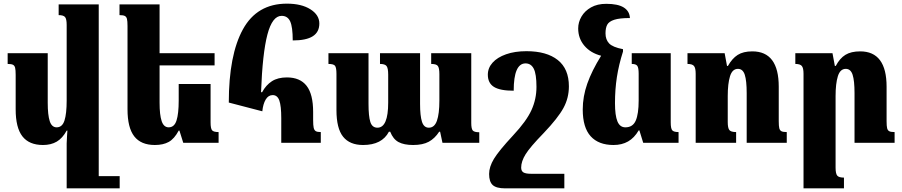

<svg xmlns="http://www.w3.org/2000/svg" viewBox="-20 -784 4951 1054"><path d="M637 183V250H442H346V3Q346 -12 348 -38Q350 -58 350 -67H346Q323 -25 291.5 -6.5Q260 12 216 12Q140 12 103 -35.5Q66 -83 66 -184V-373Q66 -400 63 -412Q60 -424 51 -428.5Q42 -433 22 -433V-492H242V-220Q242 -153 253 -119Q264 -85 291 -85Q322 -85 334 -122.5Q346 -160 346 -232V-647Q346 -680 337 -690.5Q328 -701 302 -701V-760H522V183Z M1180 -59V0H986L965 -67H961Q937 -22 906.5 -5Q876 12 830 12Q754 12 717 -35.5Q680 -83 680 -184V-641Q680 -668 677 -680Q674 -692 665 -696.5Q656 -701 636 -701V-760H856V-492H1158V-425H856V-220Q856 -153 867.5 -119Q879 -85 906 -85Q937 -85 949 -122.5Q961 -160 961 -232V-323H1136V-112Q1136 -78 1144.5 -68.5Q1153 -59 1180 -59Z M1236 -221Q1236 -482 1313.5 -623Q1391 -764 1555 -764Q1635 -764 1684 -733Q1733 -702 1733 -655Q1733 -608 1697 -585Q1661 -562 1587 -562Q1587 -636 1573 -666.5Q1559 -697 1526 -697Q1475 -697 1448 -594.5Q1421 -492 1413 -278H1419Q1440 -317 1472.5 -338Q1505 -359 1555 -359Q1627 -359 1663 -313Q1699 -267 1699 -169V-125Q1699 -96 1702 -82.5Q1705 -69 1713.5 -64Q1722 -59 1741 -59V0H1524V-135Q1524 -202 1513.5 -232Q1503 -262 1477 -262Q1453 -262 1438.5 -237.5Q1424 -213 1420 -173Z M2567 -492V-109Q2567 -78 2575 -68Q2583 -58 2611 -58V0H2409L2396 -61H2391Q2367 -24 2334 -6Q2301 12 2248 12Q2198 12 2168 -4Q2138 -20 2122 -61H2115Q2077 12 1973 12Q1900 12 1863.5 -33.5Q1827 -79 1827 -180V-378Q1827 -413 1819 -423Q1811 -433 1783 -433V-492H2003V-214Q2003 -146 2013 -114.5Q2023 -83 2052 -83Q2111 -83 2111 -221V-374Q2111 -410 2102 -421.5Q2093 -433 2066 -433V-492H2286V-214Q2286 -148 2296.5 -115.5Q2307 -83 2334 -83Q2365 -83 2378.5 -121Q2392 -159 2392 -232V-377Q2392 -411 2383.5 -422Q2375 -433 2347 -433V-492Z M3103 -310Q3103 -246 3073 -191Q3043 -136 2965 -54Q2890 23 2865.5 62.5Q2841 102 2841 136Q2841 155 2853.5 162.5Q2866 170 2896 170H3078V250H2753Q2705 250 2685 232Q2665 214 2665 171Q2665 132 2691.5 88Q2718 44 2797 -41Q2870 -119 2897.5 -179.5Q2925 -240 2925 -307Q2925 -378 2910 -407Q2895 -436 2865 -436Q2800 -436 2800 -286Q2725 -286 2691.5 -307Q2658 -328 2658 -374Q2658 -411 2684 -440Q2710 -469 2758 -486Q2806 -503 2870 -503Q2981 -503 3042 -454.5Q3103 -406 3103 -310Z M3705 -59V0H3511L3490 -68H3486Q3462 -27 3428 -7.5Q3394 12 3348 12Q3266 12 3222.5 -36Q3179 -84 3179 -183Q3179 -254 3204 -325Q3229 -396 3280 -478Q3222 -493 3188 -533Q3154 -573 3154 -628Q3154 -662 3172 -693Q3190 -724 3224.5 -743.5Q3259 -763 3308 -763Q3372 -763 3404 -743Q3436 -723 3438 -685Q3381 -685 3352 -675.5Q3323 -666 3313.5 -648.5Q3304 -631 3304 -601Q3304 -567 3323.5 -546Q3343 -525 3400 -514V-501Q3377 -429 3366.5 -361Q3356 -293 3356 -218Q3356 -150 3369.5 -117.5Q3383 -85 3413 -85Q3454 -85 3470 -122Q3486 -159 3486 -232V-379Q3486 -412 3478.5 -422.5Q3471 -433 3448 -433V-492H3662V-112Q3662 -78 3670.5 -68.5Q3679 -59 3705 -59Z M4299 0H4079V-273Q4079 -341 4068.5 -373.5Q4058 -406 4031 -406Q4000 -406 3987.5 -365.5Q3975 -325 3975 -257V-114Q3975 -81 3984 -70Q3993 -59 4021 -59V0H3799V-379Q3799 -411 3789.5 -422Q3780 -433 3754 -433V-492H3958L3971 -422H3976Q3999 -463 4029.5 -482.5Q4060 -502 4110 -502Q4255 -502 4255 -308V-119Q4255 -92 4258 -80Q4261 -68 4270 -63.5Q4279 -59 4299 -59Z M4891 0H4671V-273Q4671 -341 4660.5 -373.5Q4650 -406 4623 -406Q4592 -406 4579.5 -365.5Q4567 -325 4567 -257V136Q4567 169 4576 180Q4585 191 4613 191V250H4391V-379Q4391 -411 4381.5 -422Q4372 -433 4346 -433V-492H4550L4563 -422H4568Q4590 -464 4621 -483Q4652 -502 4702 -502Q4847 -502 4847 -308V-119Q4847 -92 4850 -80Q4853 -68 4862 -63.5Q4871 -59 4891 -59Z"/></svg>

Font: Noto Serif Armenian Black Narrow
Style: Regular
Weight: 900
Width: 4
Designer: Monotype Design team
Foundry: Monotype Imaging Inc.
Version: Version 1.000